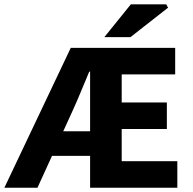

<svg xmlns="http://www.w3.org/2000/svg" viewBox="-34 -875 899 895"><path d="M-13.6 0 295.8 -651.8H782.6V-528.2H533.3V-397.3H743.8V-273.7H533.3V-123.6H792.6V0H386V-541H382Q361.7 -493.1 342.3 -445.9Q322.9 -398.8 303.1 -355.7L140.7 0ZM137.7 -148.5V-263.1H463.4V-148.5ZM452.3 -701.8 575.8 -854.7H740.8L749.4 -839.2L574 -701.8Z"/></svg>

Font: Source Sans 3 VF
Style: Regular
Weight: 200
Designer: Paul D. Hunt
Foundry: Adobe
Version: Version 3.046;hotconv 1.0.118;makeotfexe 2.5.65603